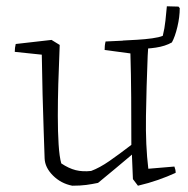

<svg xmlns="http://www.w3.org/2000/svg" viewBox="-20 -582 597 611"><path d="M210 9Q174 2 148.5 -23.5Q123 -49 122 -78Q121 -113 119 -166Q117 -219 115.5 -281.5Q114 -344 113 -408L27 -417Q27 -430 30 -442L144 -455L170 -439L169 -411Q167 -366 165.5 -314.5Q164 -263 164 -213Q164 -163 166.5 -123Q169 -83 175 -62Q199 -46 221 -40.5Q243 -35 270 -38Q297 -48 328 -69.5Q359 -91 398 -121Q398 -197 397.5 -272Q397 -347 395 -412L313 -423Q313 -429 313.5 -435.5Q314 -442 316 -450L422 -455L452 -437L450 -405Q446 -306 444.5 -212.5Q443 -119 452 -45L535 -52Q539 -42 539 -32Q513 -20 483 -9.5Q453 1 419 9L403 -12L400 -84V-90Q370 -65 344 -43Q318 -21 292 0Q273 4 254.5 6.5Q236 9 210 9ZM527 -447Q506 -435 476 -430.5Q446 -426 417.5 -427Q389 -428 371 -431V-453Q392 -454 417 -455.5Q442 -457 464 -460Q486 -463 498 -468Q504 -492 506.5 -516.5Q509 -541 511 -562L548 -561L552 -556Q552 -528 544.5 -496.5Q537 -465 527 -447Z"/></svg>

Font: Labrada Light
Style: Regular
Weight: 300
Designer: Mercedes Jáuregui
Foundry: Omnibus-Type Team
Version: Version 1.000; ttfautohint (v1.8.4.7-5d5b)